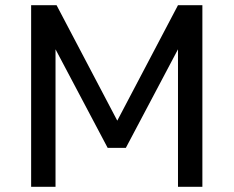

<svg xmlns="http://www.w3.org/2000/svg" viewBox="-20 -720 900 740"><path d="M100 0V-700H198L432 -255L666 -700H760V0H666V-530L465 -150H395L194 -530V0Z"/></svg>

Font: Golos Text
Style: Regular
Weight: 400
Designer: A.Korolkova, Vitaly Kuzmin
Foundry: ParaType Ltd
Version: Version 2.004